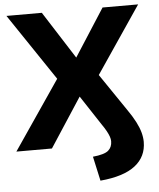

<svg xmlns="http://www.w3.org/2000/svg" viewBox="-59 -756 825 995"><g transform="rotate(-5 353.5 -258.5)"><path d="M423 188 395 61Q455 55 475.5 37.5Q496 20 496 -11Q496 -22 491.5 -35Q487 -48 478 -64.5Q469 -81 455 -101L342 -273H365L187 0H2L269 -392V-323L12 -705H196L364 -442H343L512 -705H697L439 -324V-392L594 -164Q619 -128 634.5 -98Q650 -68 657 -42Q664 -16 664 7Q664 84 604.5 130.5Q545 177 423 188Z"/></g></svg>

Font: Nunito Sans 9pt ExtraBold
Style: Regular
Weight: 800
Version: Version 3.101;gftools[0.9.27]